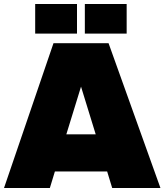

<svg xmlns="http://www.w3.org/2000/svg" viewBox="-25 -935 818 955"><path d="M508 -82H248L223 0H-5L241 -720H515L773 0H533ZM451 -267 378 -504 305 -267ZM150 -915H358V-768H150ZM397 -915H605V-768H397Z"/></svg>

Font: Aspekta 1000
Style: Regular
Weight: 1000
Designer: Ivo Dolenc
Version: Version 2.000